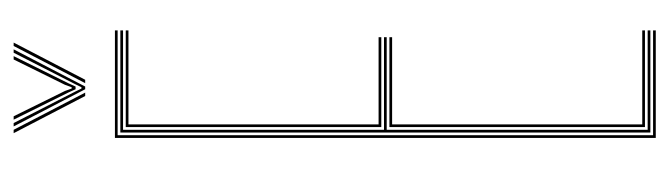

<svg xmlns="http://www.w3.org/2000/svg" viewBox="-373 -617 990 284"><g transform="rotate(-90 122.0 -475.0)"><path d="M60 0V-800H219V-796H64V-4H219V0ZM76 -16V-394H209V-390H80V-20H219V-16ZM68 -8V-792H219V-788H72V-402H209V-398H72V-12H219V-8ZM76 -406V-784H219V-780H80V-410H209V-406ZM67 -949.8H72L127 -844H122ZM77 -949.8H82L129 -857.8L133 -849.5H135L139 -857.8L186 -949.8H191L136 -844H132ZM87 -949.8H92L129.5 -873.8L133 -864H135L138.5 -873.8L176 -949.8H181L141 -869.2L136 -858.2H132L127 -869.2ZM196 -949.8H201L146 -844H141Z"/></g></svg>

Font: Big Shoulders Inline Display SC Thin
Style: Regular
Weight: 100
Designer: Patric King
Foundry: XO Type Co
Version: Version 2.002